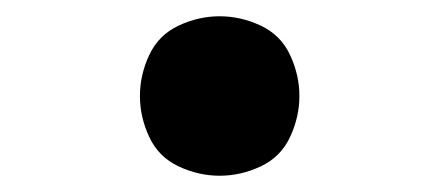

<svg xmlns="http://www.w3.org/2000/svg" viewBox="-20 -483 540 236"><path d="M250 -267Q224 -267 199.5 -278.5Q175 -290 163.5 -314.5Q152 -339 152 -365Q152 -391 163.5 -415.5Q175 -440 199.5 -451.5Q224 -463 250 -463Q276 -463 300.5 -451.5Q325 -440 336.5 -415.5Q348 -391 348 -365Q348 -339 336.5 -314.5Q325 -290 300.5 -278.5Q276 -267 250 -267Z"/></svg>

Font: Iosevka SS01
Style: Bold
Weight: 700
Monospace: yes
Designer: Belleve Invis
Foundry: Belleve Invis
Version: 2.3.3; ttfautohint (v1.8.3)